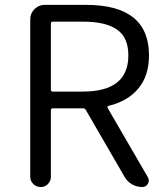

<svg xmlns="http://www.w3.org/2000/svg" viewBox="-20 -752 667 772"><path d="M192.4 -665Q184.6 -665 184.6 -657.2V-391.6Q184.6 -383.8 192.4 -383.8H313.5Q496.1 -383.8 496.1 -529.3Q496.1 -601.6 450.2 -633.3Q404.3 -665 313.5 -665ZM574.2 -40Q582 -26.4 574.7 -13.2Q567.4 0 551.8 0Q530.3 0 511.2 -10.7Q492.2 -21.5 481.4 -40L325.2 -309.6Q322.3 -316.4 314.5 -316.4H192.4Q184.6 -316.4 184.6 -308.6V-41Q184.6 -24.4 172.9 -12.2Q161.1 0 143.6 0Q126 0 113.8 -12.2Q101.6 -24.4 101.6 -41V-674.8Q101.6 -698.2 118.7 -715.3Q135.7 -732.4 159.2 -732.4H326.2Q579.1 -732.4 579.1 -529.3Q579.1 -447.3 536.1 -396Q493.2 -344.7 416 -326.2Q409.2 -324.2 413.1 -317.4Z"/></svg>

Font: Gen Jyuu Gothic P Normal
Style: Regular
Weight: 300
Designer: [Source Han Sans]
Ryoko NISHIZUKA  (kana & ideographs); Paul D. Hunt (Latin, Greek & Cyrillic); Wenlong ZHANG  (bopomofo
Version: Version 1.002.20150607